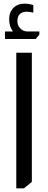

<svg xmlns="http://www.w3.org/2000/svg" viewBox="-20 -1004 263 1049"><path d="M51 -832Q30 -859 30 -898Q30 -937 53 -960.5Q76 -984 114 -984Q138 -984 162 -976V-935Q144 -940 127 -940Q75 -940 75 -887Q75 -868 88 -852Q104 -832 131 -832H195V-815L175 -791H7V-832ZM154 -716V-10L111 25H69V-716Z"/></svg>

Font: Almarai
Style: Regular
Weight: 400
Designer: Boutros International 2019
Foundry: Created by Boutros International 2019
Version: Version 1.10